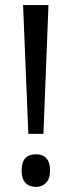

<svg xmlns="http://www.w3.org/2000/svg" viewBox="-20 -734 285 764"><path d="M152.8 -201.2H92.8L71.8 -713.9H172.9ZM65.9 -55.2Q65.9 -120.1 123 -120.1Q149.4 -120.1 164.3 -104.2Q179.2 -88.4 179.2 -55.2Q179.2 -22.9 163.3 -6.6Q147.5 9.8 123 9.8Q96.2 9.8 81.1 -6.6Q65.9 -22.9 65.9 -55.2Z"/></svg>

Font: Noto Sans Thai Looped Condensed
Style: Regular
Weight: 400
Width: 3
Designer: Sasikarn Vongin, Ben Mitchell
Foundry: The Fontpad Ltd
Version: Version 1.00